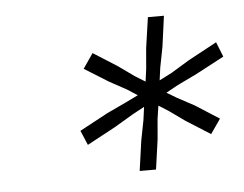

<svg xmlns="http://www.w3.org/2000/svg" viewBox="-34 -739 480 378"><g transform="rotate(-5 206.0 -550.0)"><path d="M228 -399.9 236.3 -459 244.1 -499 247.6 -524.9 224.1 -512.2 187 -490.2 130.9 -460 118.7 -488.8 174.8 -519 213.4 -537.1 237.3 -548.8 216.8 -562 183.6 -580.1 135.7 -609.9 155.8 -639.2 203.6 -608.9 234.4 -586.9 254.9 -574.2 258.3 -599.1 261.7 -639.2 270.5 -700.2H302.2L293.9 -639.2L286.1 -599.1L282.7 -574.2L307.6 -586.9L343.8 -608.9L399.9 -639.2L411.6 -609.9L355.5 -580.1L317.9 -562L293.9 -548.8L313.5 -537.1L347.2 -519L394.5 -488.8L374.5 -460L326.7 -490.2L295.9 -512.2L275.9 -524.9L272 -499L268.6 -459L260.3 -399.9Z"/></g></svg>

Font: Fivo Sans Light
Style: Regular
Weight: 300
Designer: Alexander Slobzheninov
Foundry: Alexander Slobzheninov
Version: 1.0